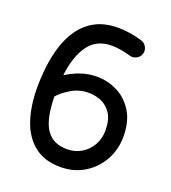

<svg xmlns="http://www.w3.org/2000/svg" viewBox="-133 -789 827 927"><g transform="rotate(20 280.5 -325.0)"><path d="M519 -204.6Q519.5 -138.2 489 -82.8Q458.5 -27.3 404.8 5.6Q351.1 38.6 282.2 38.6Q200.7 38.6 148.4 -2.4Q96.2 -43.5 71.3 -116.2Q46.4 -189 46.4 -284.7Q46.4 -337.4 53 -393.6Q59.6 -449.7 76.4 -502.4Q93.3 -555.2 123.8 -597.2Q154.3 -639.2 201.7 -664.1Q249 -689 316.9 -689Q345.2 -689 376 -684.3Q406.7 -679.7 439.9 -669.9Q458 -664.6 467.3 -647.5Q476.6 -630.4 471.2 -612.3Q465.8 -594.2 448.7 -585.2Q431.6 -576.2 413.6 -581.5Q385.3 -589.8 361.1 -593.5Q336.9 -597.2 316.9 -597.2Q238.3 -597.2 197.3 -539.8Q156.2 -482.4 144.5 -382.8Q176.8 -403.8 217 -418Q257.3 -432.1 301.3 -432.1Q355.5 -432.1 405.3 -407.5Q455.1 -382.8 486.8 -332.5Q518.6 -282.2 519 -204.6ZM282.2 -53.2Q324.7 -53.2 357.7 -73.5Q390.6 -93.8 409.2 -127.7Q427.7 -161.6 427.2 -203.1Q426.8 -256.8 406.5 -287.8Q386.2 -318.8 355 -332Q323.7 -345.2 290 -345.2Q242.2 -345.2 202.4 -321.8Q162.6 -298.3 139.2 -272Q141.1 -154.8 176 -104Q210.9 -53.2 282.2 -53.2Z"/></g></svg>

Font: Mikhak Medium
Style: Regular
Weight: 500
Designer: Amin Abedi
Version: Version 3.3